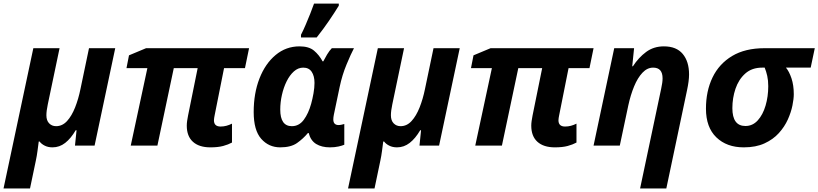

<svg xmlns="http://www.w3.org/2000/svg" viewBox="-53 -816 4586 1076"><path d="M-33.2 240.2 133.8 -545.9H280.8L214.8 -231Q207 -194.3 207 -169.9Q207 -140.6 222.4 -124.8Q237.8 -108.9 261.2 -108.9Q296.4 -108.9 322.8 -137.7Q349.1 -166.5 367.9 -214.1Q386.7 -261.7 397.9 -316.9L445.8 -545.9H592.8L477.1 0H367.2L376 -85.9H371.1Q344.2 -40 312.3 -15.1Q280.3 9.8 241.2 9.8Q216.3 9.8 197.5 0.2Q178.7 -9.3 168.9 -22.9H164.1Q161.1 0 157.2 29.5Q153.3 59.1 147.9 84L115.2 240.2Z M1126 9.8Q1062.5 9.8 1028.1 -21.5Q993.7 -52.7 993.7 -111.8Q993.7 -124.5 995.8 -138.9Q998 -153.3 1001 -168.9L1054.7 -434.1H920.9L829.1 0H679.7L772.9 -434.1H655.8L669.9 -505.9L765.6 -545.9H1342.8L1319.8 -434.1H1202.6L1149.9 -169.9Q1148.4 -162.6 1147.2 -155Q1146 -147.5 1146 -142.1Q1146 -106.9 1183.1 -106.9Q1200.2 -106.9 1215.8 -111.1Q1231.4 -115.2 1247.1 -123V-17.1Q1226.6 -5.9 1197.8 2Q1168.9 9.8 1126 9.8Z M1517.6 9.8Q1453.1 9.8 1410.9 -38.1Q1368.7 -85.9 1368.7 -188Q1368.7 -293 1401.1 -376.2Q1433.6 -459.5 1491.7 -507.8Q1549.8 -556.2 1625.5 -556.2Q1678.2 -556.2 1706.8 -532.2Q1735.4 -508.3 1754.9 -472.2H1758.8Q1767.1 -488.8 1780 -510.5Q1793 -532.2 1806.6 -545.9H1930.7Q1913.6 -513.7 1889.2 -454.8Q1864.7 -396 1850.6 -329.1L1817.9 -172.9Q1814.9 -158.2 1814.9 -147Q1814.9 -115.2 1844.7 -115.2Q1852.1 -115.2 1861.3 -117.2Q1870.6 -119.1 1876.5 -121.1V-4.9Q1865.7 0 1844.5 4.9Q1823.2 9.8 1795.9 9.8Q1750 9.8 1719 -9Q1688 -27.8 1676.8 -70.8H1672.9Q1646 -38.6 1611.6 -14.4Q1577.1 9.8 1517.6 9.8ZM1582.5 -108.9Q1623 -108.9 1649.4 -144.5Q1675.8 -180.2 1690.9 -234.9Q1698.2 -261.2 1703.9 -293Q1709.5 -324.7 1709.5 -351.1Q1709.5 -390.1 1693.8 -413.6Q1678.2 -437 1646.5 -437Q1617.7 -437 1594 -415.8Q1570.3 -394.5 1553.2 -359.9Q1536.1 -325.2 1526.9 -283.9Q1517.6 -242.7 1517.6 -202.1Q1517.6 -108.9 1582.5 -108.9ZM1633.8 -606V-621.1Q1646 -644.5 1659.4 -675.8Q1672.9 -707 1685.5 -738.8Q1698.2 -770.5 1707 -795.9H1845.7V-784.2Q1821.8 -745.1 1790.5 -699.2Q1759.3 -653.3 1721.7 -606Z M1897.5 240.2 2064.5 -545.9H2211.4L2145.5 -231Q2137.7 -194.3 2137.7 -169.9Q2137.7 -140.6 2153.1 -124.8Q2168.5 -108.9 2191.9 -108.9Q2227.1 -108.9 2253.4 -137.7Q2279.8 -166.5 2298.6 -214.1Q2317.4 -261.7 2328.6 -316.9L2376.5 -545.9H2523.4L2407.7 0H2297.9L2306.6 -85.9H2301.8Q2274.9 -40 2242.9 -15.1Q2210.9 9.8 2171.9 9.8Q2147 9.8 2128.2 0.2Q2109.4 -9.3 2099.6 -22.9H2094.7Q2091.8 0 2087.9 29.5Q2084 59.1 2078.6 84L2045.9 240.2Z M3056.6 9.8Q2993.2 9.8 2958.7 -21.5Q2924.3 -52.7 2924.3 -111.8Q2924.3 -124.5 2926.5 -138.9Q2928.7 -153.3 2931.6 -168.9L2985.4 -434.1H2851.6L2759.8 0H2610.4L2703.6 -434.1H2586.4L2600.6 -505.9L2696.3 -545.9H3273.4L3250.5 -434.1H3133.3L3080.6 -169.9Q3079.1 -162.6 3077.9 -155Q3076.7 -147.5 3076.7 -142.1Q3076.7 -106.9 3113.8 -106.9Q3130.9 -106.9 3146.5 -111.1Q3162.1 -115.2 3177.7 -123V-17.1Q3157.2 -5.9 3128.4 2Q3099.6 9.8 3056.6 9.8Z M3534.2 240.2 3652.3 -318.8Q3660.2 -354 3660.2 -377Q3660.2 -437 3607.4 -437Q3574.2 -437 3547.4 -408.4Q3520.5 -379.9 3500.7 -332Q3481 -284.2 3468.3 -226.1L3420.4 0H3273.4L3389.2 -545.9H3500.5L3490.2 -444.8H3494.1Q3525.9 -493.7 3568.1 -524.9Q3610.4 -556.2 3667.5 -556.2Q3737.8 -556.2 3773.2 -513.7Q3808.6 -471.2 3808.6 -398.9Q3808.6 -380.9 3805.7 -358.4Q3802.7 -335.9 3797.4 -311L3681.2 240.2Z M4115.2 9.8Q4019.5 9.8 3961.4 -46.4Q3903.3 -102.5 3903.3 -207Q3903.3 -305.7 3940.2 -382.1Q3977.1 -458.5 4050 -502.2Q4123 -545.9 4231.4 -545.9H4513.2L4490.2 -437H4351.6Q4369.6 -415.5 4382.6 -377Q4395.5 -338.4 4395.5 -288.1Q4395.5 -262.2 4387.9 -224.6Q4380.4 -187 4362.1 -146.2Q4343.8 -105.5 4311.8 -70.1Q4279.8 -34.7 4231.4 -12.5Q4183.1 9.8 4115.2 9.8ZM4124.5 -109.9Q4165 -109.9 4193.6 -141.4Q4222.2 -172.9 4237.3 -223.9Q4252.4 -274.9 4252.4 -333Q4252.4 -365.2 4246.8 -390.4Q4241.2 -415.5 4232.4 -437H4218.3Q4160.6 -437 4123.5 -403.8Q4086.4 -370.6 4068.8 -318.6Q4051.3 -266.6 4051.3 -210Q4051.3 -109.9 4124.5 -109.9Z"/></svg>

Font: Open Sans
Style: Bold Italic
Weight: 700
Italic angle: -12°
Designer: Monotype Design Team
Foundry: Monotype Imaging Inc.
Version: Version 3.003; ttfautohint (v1.8.4)